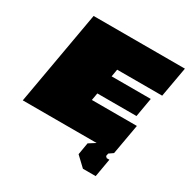

<svg xmlns="http://www.w3.org/2000/svg" viewBox="-202 -921 1283 1304"><g transform="rotate(30 439.5 -269.5)"><path d="M619 198 544 127 560 33 612 0H33L163 -737H879L837 -501H484L474 -443H781L755 -294H448L438 -237H791L749 0L716 23L712 44L723 55H744L719 198Z"/></g></svg>

Font: Tomorrow Black
Style: Italic
Weight: 900
Italic angle: -10°
Designer: Tony de Marco, Monica Rizzolli
Foundry: Just in Type
Version: Version 2.002